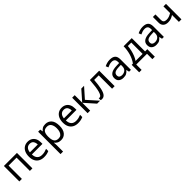

<svg xmlns="http://www.w3.org/2000/svg" viewBox="542 -2506 4707 4707"><g transform="rotate(-45 2895.0 -153.0)"><path d="M538 -536V0H450V-461H173V0H85V-536Z M916 -546Q984 -546 1034 -516Q1084 -486 1110.5 -431.5Q1137 -377 1137 -304V-251H770Q772 -160 816.5 -112.5Q861 -65 941 -65Q992 -65 1031.5 -74.5Q1071 -84 1113 -102V-25Q1072 -7 1032 1.5Q992 10 937 10Q861 10 802.5 -21Q744 -52 711.5 -113Q679 -174 679 -264Q679 -352 708.5 -415Q738 -478 791.5 -512Q845 -546 916 -546ZM915 -474Q852 -474 815.5 -433.5Q779 -393 772 -321H1045Q1044 -389 1013 -431.5Q982 -474 915 -474Z M1528 -546Q1627 -546 1687.5 -477Q1748 -408 1748 -269Q1748 -132 1687.5 -61Q1627 10 1527 10Q1465 10 1424.5 -13.5Q1384 -37 1361 -68H1355Q1357 -51 1359 -25Q1361 1 1361 20V240H1273V-536H1345L1357 -463H1361Q1385 -498 1424 -522Q1463 -546 1528 -546ZM1512 -472Q1430 -472 1396.5 -426Q1363 -380 1361 -286V-269Q1361 -170 1393.5 -116.5Q1426 -63 1514 -63Q1563 -63 1594.5 -90Q1626 -117 1641.5 -163.5Q1657 -210 1657 -270Q1657 -362 1621.5 -417Q1586 -472 1512 -472Z M2095 -546Q2163 -546 2213 -516Q2263 -486 2289.5 -431.5Q2316 -377 2316 -304V-251H1949Q1951 -160 1995.5 -112.5Q2040 -65 2120 -65Q2171 -65 2210.5 -74.5Q2250 -84 2292 -102V-25Q2251 -7 2211 1.5Q2171 10 2116 10Q2040 10 1981.5 -21Q1923 -52 1890.5 -113Q1858 -174 1858 -264Q1858 -352 1887.5 -415Q1917 -478 1970.5 -512Q2024 -546 2095 -546ZM2094 -474Q2031 -474 1994.5 -433.5Q1958 -393 1951 -321H2224Q2223 -389 2192 -431.5Q2161 -474 2094 -474Z M2769 -536H2865L2636 -278L2884 0H2782L2540 -272V0H2452V-536H2540V-276Z M3389 0H3300V-463H3142Q3129 -294 3106 -190.5Q3083 -87 3045 -40Q3007 7 2949 7Q2936 7 2923.5 5.5Q2911 4 2903 0V-66Q2909 -64 2916 -63Q2923 -62 2930 -62Q2984 -62 3016.5 -177Q3049 -292 3066 -536H3389Z M3762 -545Q3860 -545 3907 -502Q3954 -459 3954 -365V0H3890L3873 -76H3869Q3834 -32 3795.5 -11Q3757 10 3689 10Q3616 10 3568 -28.5Q3520 -67 3520 -149Q3520 -229 3583 -272.5Q3646 -316 3777 -320L3868 -323V-355Q3868 -422 3839 -448Q3810 -474 3757 -474Q3715 -474 3677 -461.5Q3639 -449 3606 -433L3579 -499Q3614 -518 3662 -531.5Q3710 -545 3762 -545ZM3867 -262 3788 -259Q3688 -255 3649.5 -227Q3611 -199 3611 -148Q3611 -103 3638.5 -82Q3666 -61 3709 -61Q3777 -61 3822 -98.5Q3867 -136 3867 -214Z M4518 -536V-74H4596V186H4511V0H4138V186H4054V-74H4097Q4166 -169 4200.5 -290.5Q4235 -412 4236 -536ZM4433 -467H4314Q4310 -399 4293 -326.5Q4276 -254 4249.5 -188Q4223 -122 4188 -74H4433Z M4904 -545Q5002 -545 5049 -502Q5096 -459 5096 -365V0H5032L5015 -76H5011Q4976 -32 4937.5 -11Q4899 10 4831 10Q4758 10 4710 -28.5Q4662 -67 4662 -149Q4662 -229 4725 -272.5Q4788 -316 4919 -320L5010 -323V-355Q5010 -422 4981 -448Q4952 -474 4899 -474Q4857 -474 4819 -461.5Q4781 -449 4748 -433L4721 -499Q4756 -518 4804 -531.5Q4852 -545 4904 -545ZM5009 -262 4930 -259Q4830 -255 4791.5 -227Q4753 -199 4753 -148Q4753 -103 4780.5 -82Q4808 -61 4851 -61Q4919 -61 4964 -98.5Q5009 -136 5009 -214Z M5339 -536V-341Q5339 -249 5442 -249Q5492 -249 5533 -264.5Q5574 -280 5617 -306V-536H5705V0H5617V-239Q5572 -210 5528.5 -193.5Q5485 -177 5424 -177Q5342 -177 5296.5 -220Q5251 -263 5251 -335V-536Z"/></g></svg>

Font: Noto IKEA Arabic
Style: Regular
Weight: 400
Designer: Monotype Design Team
Foundry: Monotype Imaging Inc.
Version: Version 1.200